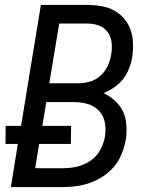

<svg xmlns="http://www.w3.org/2000/svg" viewBox="-20 -755 616 775"><path d="M24 0H236Q269 0 302.5 -6Q336 -12 368.5 -27.5Q401 -43 427.5 -68.5Q454 -94 468 -126.5Q482 -159 488 -192Q494 -231 487.5 -269.5Q481 -308 456 -336Q431 -364 398 -379Q428 -391 454.5 -413Q481 -435 495 -465Q509 -495 514 -526Q519 -559 516 -593Q513 -627 498 -655Q483 -683 457.5 -702Q432 -721 399.5 -728Q367 -735 333 -735H145L65 -247H3L2 -174H52ZM179 -419 219 -660H333Q357 -660 379 -652Q401 -644 414.5 -625.5Q428 -607 430.5 -583Q433 -559 429 -535Q425 -512 415 -489.5Q405 -467 385.5 -449.5Q366 -432 342.5 -425.5Q319 -419 296 -419ZM122 -76 138 -174H266L267 -247H151L167 -343H277Q306 -343 333 -335.5Q360 -328 379 -308.5Q398 -289 403 -261.5Q408 -234 404 -205Q399 -177 385 -150.5Q371 -124 345.5 -106.5Q320 -89 291.5 -82.5Q263 -76 235 -76Z"/></svg>

Font: Iosevka Sparkle Oblique
Style: Regular
Weight: 400
Italic angle: -9°
Designer: Belleve Invis
Foundry: Belleve Invis
Version: Version 4.5.0; ttfautohint (v1.8.3)